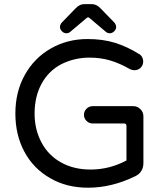

<svg xmlns="http://www.w3.org/2000/svg" viewBox="-20 -877 779 908"><path d="M263.7 -749Q263.7 -759.8 271.5 -769.5L337.9 -837.9Q356.4 -857.4 377.9 -857.4H415Q436.5 -857.4 455.1 -837.9L521.5 -769.5Q529.3 -759.8 529.3 -749Q529.3 -738.3 520 -729Q510.7 -719.7 499 -719.7Q488.3 -719.7 480.5 -726.6L404.3 -791Q401.4 -794.9 396.5 -794.9Q392.6 -794.9 388.7 -791L312.5 -726.6Q304.7 -719.7 293.9 -719.7Q282.2 -719.7 272.9 -729Q263.7 -738.3 263.7 -749ZM217.8 -34.2Q138.7 -79.1 95.7 -158.7Q52.7 -238.3 52.7 -339.8Q52.7 -443.4 97.7 -523.4Q142.6 -603.5 220.7 -647.9Q298.8 -692.4 393.6 -692.4Q465.8 -692.4 522.9 -674.8Q580.1 -657.2 636.7 -622.1Q645.5 -618.2 651.4 -607.9Q657.2 -597.7 657.2 -585.9Q657.2 -569.3 645.5 -557.1Q633.8 -544.9 615.2 -544.9Q606.4 -544.9 594.7 -549.8Q547.9 -577.1 502 -590.8Q456.1 -604.5 403.3 -604.5Q332 -604.5 269.5 -573.2Q209 -541 176.3 -480.5Q143.6 -419.9 143.6 -339.8Q143.6 -264.6 175.8 -204.1Q208 -142.6 268.6 -108.9Q329.1 -75.2 408.2 -75.2Q498 -75.2 578.1 -118.2V-281.2Q578.1 -293 566.4 -293H418Q401.4 -293 389.2 -305.2Q377 -317.4 377 -334Q377 -350.6 389.2 -362.8Q401.4 -375 418 -375H610.4Q629.9 -375 644 -360.8Q658.2 -346.7 658.2 -327.1V-105.5Q658.2 -85 648.4 -68.8Q638.7 -52.7 620.1 -43.9Q508.8 10.7 396.5 10.7Q294.9 10.7 217.8 -34.2Z"/></svg>

Font: FakePearl
Style: Regular
Weight: 400
Version: Version 1.2